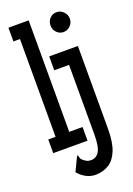

<svg xmlns="http://www.w3.org/2000/svg" viewBox="-159 -728 668 963"><g transform="rotate(-20 175.0 -246.5)"><path d="M14 0V-73H53V-595H18V-668H126V-73H197V0ZM271 -553Q250 -553 235 -568.5Q220 -584 220 -606Q220 -628 234.5 -643.5Q249 -659 271 -659Q292 -659 307.5 -643Q323 -627 323 -606Q323 -584 307.5 -568.5Q292 -553 271 -553ZM179 175Q151 175 127 162Q103 149 86 128L123 51Q128 55 128.5 60Q129 65 132.5 72Q136 79 151 89Q164 98 181 98Q209 98 224.5 72.5Q240 47 240 -18V-389H161V-463H314V-22Q314 51 296.5 94Q279 137 248.5 155.5Q218 174 179 175Z"/></g></svg>

Font: Inconsolata ExtraCondensed SemiBold
Style: Regular
Weight: 600
Width: 2
Monospace: yes
Designer: Raph Levien, Cyreal, Brenton Simpson
Foundry: Raph Levien, Cyreal, Google
Version: Version 3.001; ttfautohint (v1.8.2.53-6de2)